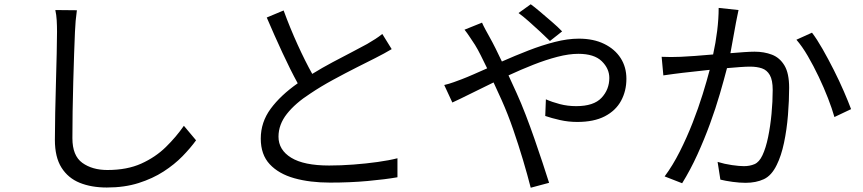

<svg xmlns="http://www.w3.org/2000/svg" viewBox="-20 -827 4040 899"><path d="M340 -779Q333 -730 331 -678Q329 -636 327 -574Q325 -512 323 -442.5Q321 -373 320 -304.5Q319 -236 319 -180Q319 -98 365.5 -64.5Q412 -31 483 -31Q575 -31 641.5 -61Q708 -91 756.5 -138.5Q805 -186 841 -238L898 -170Q872 -134 834.5 -95.5Q797 -57 746 -24Q695 9 629 30Q563 51 480 51Q408 51 353.5 29Q299 7 268 -42Q237 -91 237 -172Q237 -228 238.5 -298.5Q240 -369 242 -441.5Q244 -514 245.5 -576.5Q247 -639 247 -678Q247 -706 245.5 -732Q244 -758 239 -780Z M1308 -778Q1338 -696 1373.5 -618Q1409 -540 1442 -481Q1489 -510 1538 -536Q1587 -562 1629.5 -584Q1672 -606 1699 -621Q1721 -634 1737.5 -644.5Q1754 -655 1770 -668L1814 -597Q1797 -587 1778 -576.5Q1759 -566 1737 -555Q1703 -538 1650.5 -511.5Q1598 -485 1540 -453.5Q1482 -422 1433 -389Q1363 -344 1323.5 -294Q1284 -244 1284 -187Q1284 -125 1343.5 -88.5Q1403 -52 1521 -52Q1576 -52 1635 -56.5Q1694 -61 1748 -68.5Q1802 -76 1841 -86V3Q1784 13 1701.5 20.5Q1619 28 1525 28Q1431 28 1358 7.5Q1285 -13 1243 -58Q1201 -103 1201 -178Q1201 -255 1247.5 -318Q1294 -381 1374 -437Q1340 -499 1302 -581Q1264 -663 1229 -745Z M2555 -635Q2536 -654 2509.5 -678.5Q2483 -703 2456.5 -726.5Q2430 -750 2408 -766L2465 -807Q2482 -795 2509 -772Q2536 -749 2564.5 -724.5Q2593 -700 2612 -680ZM2060 -429Q2082 -434 2105.5 -442.5Q2129 -451 2142 -456Q2168 -466 2197.5 -479Q2227 -492 2261 -507Q2245 -540 2231 -568Q2217 -596 2204 -617Q2194 -632 2180.5 -652.5Q2167 -673 2155 -688L2237 -721Q2242 -709 2253 -688.5Q2264 -668 2272 -654Q2286 -629 2300.5 -600Q2315 -571 2330 -539Q2391 -566 2454 -590.5Q2517 -615 2577.5 -630.5Q2638 -646 2690 -646Q2759 -646 2809 -621.5Q2859 -597 2886 -555Q2913 -513 2913 -458Q2913 -401 2888 -355Q2863 -309 2812 -282.5Q2761 -256 2683 -256Q2641 -256 2601.5 -265Q2562 -274 2533 -284L2536 -362Q2565 -349 2601.5 -339.5Q2638 -330 2678 -330Q2760 -330 2796.5 -369Q2833 -408 2833 -462Q2833 -506 2797.5 -540.5Q2762 -575 2688 -575Q2644 -575 2590 -561Q2536 -547 2477.5 -524Q2419 -501 2361 -474L2399 -391Q2420 -345 2441.5 -289Q2463 -233 2483 -175.5Q2503 -118 2520.5 -65Q2538 -12 2551 29L2465 52Q2450 -7 2429 -77.5Q2408 -148 2383 -220.5Q2358 -293 2329 -358L2291 -441Q2233 -413 2183 -388Q2133 -363 2098 -347Z M3782 -674Q3805 -644 3831.5 -597.5Q3858 -551 3884 -499.5Q3910 -448 3931 -399.5Q3952 -351 3965 -316L3887 -279Q3876 -318 3857 -367Q3838 -416 3813.5 -467.5Q3789 -519 3762.5 -564.5Q3736 -610 3709 -641ZM3078 -561Q3101 -560 3122 -560Q3143 -560 3167 -561Q3192 -562 3233 -565Q3274 -568 3319 -572Q3331 -626 3338 -682.5Q3345 -739 3345 -790L3438 -780Q3435 -767 3432 -751Q3429 -735 3426 -721L3400 -578Q3435 -581 3465 -583Q3495 -585 3513 -585Q3558 -585 3594.5 -571Q3631 -557 3653 -520.5Q3675 -484 3675 -416Q3675 -357 3669.5 -288.5Q3664 -220 3651 -158.5Q3638 -97 3617 -55Q3593 -5 3556.5 12Q3520 29 3471 29Q3443 29 3410 24.5Q3377 20 3353 14L3340 -69Q3372 -59 3407 -54Q3442 -49 3463 -49Q3491 -49 3513 -58.5Q3535 -68 3550 -100Q3566 -134 3576.5 -185Q3587 -236 3592.5 -294Q3598 -352 3598 -406Q3598 -452 3584.5 -475.5Q3571 -499 3547.5 -507Q3524 -515 3492 -515Q3474 -515 3445.5 -513Q3417 -511 3384 -508Q3370 -454 3350.5 -387Q3331 -320 3304.5 -247.5Q3278 -175 3245.5 -103.5Q3213 -32 3174 31L3092 -1Q3130 -52 3163 -117.5Q3196 -183 3223 -252Q3250 -321 3270 -385.5Q3290 -450 3303 -500L3176 -486Q3159 -484 3132.5 -480.5Q3106 -477 3086 -474Z"/></svg>

Font: Go Noto Current
Style: Regular
Weight: 400
Designer: Monotype Design Team
Foundry: Monotype Imaging Inc.
Version: Version 2.007; ttfautohint (v1.8) -l 8 -r 50 -G 200 -x 14 -D